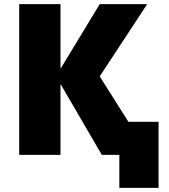

<svg xmlns="http://www.w3.org/2000/svg" viewBox="-20 -750 821 930"><path d="M273 -420H275L463 -730H693L463 -380L602 -160H748V160H558V0H473L275 -340H273V0H73V-730H273Z"/></svg>

Font: M PLUS 1p Black
Style: Regular
Weight: 900
Version: Version 1.061